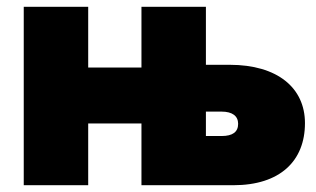

<svg xmlns="http://www.w3.org/2000/svg" viewBox="-20 -546 933 566"><path d="M50 0H240V-182H397V0H668C805 0 879 -71 879 -183C879 -287 798 -355 657 -355H587V-526H397V-347H240V-526H50ZM587 -145V-217H633C665 -217 682 -204 682 -181C682 -157 666 -145 633 -145Z"/></svg>

Font: Raleway Black
Style: Regular
Weight: 900
Designer: Matt McInerney, Pablo Impallari, Rodrigo Fuenzalida
Foundry: Matt McInerney, Pablo Impallari, Rodrigo Fuenzalida
Version: Version 3.000g; ttfautohint (v1.5) -l 8 -r 28 -G 28 -x 14 -D